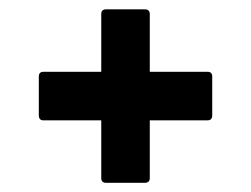

<svg xmlns="http://www.w3.org/2000/svg" viewBox="-20 -462 540 413"><path d="M302.2 -307.6H426.3Q436.5 -307.6 436.5 -297.4V-213.9Q436.5 -203.1 426.3 -203.1H302.2V-79.1Q302.2 -68.8 291.5 -68.8H208Q197.8 -68.8 197.8 -79.1V-203.1H73.7Q63.5 -203.1 63.5 -213.9V-297.4Q63.5 -307.6 73.7 -307.6H197.8V-431.6Q197.8 -441.9 208 -441.9H291.5Q302.2 -441.9 302.2 -431.6Z"/></svg>

Font: Fascinate Cyrillic
Style: Regular
Weight: 900
Designer: Denis Ignatov
Foundry: Astigmatic (AOETI)
Version: Version 1.00 November 30, 2018, initial release